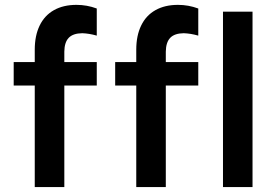

<svg xmlns="http://www.w3.org/2000/svg" viewBox="-20 -754 1100 774"><path d="M35.2 -503.9H120.1V-553.7Q120.1 -610.4 139.9 -651.1Q159.7 -691.9 197.5 -713.1Q235.4 -734.4 288.1 -734.4Q330.6 -734.4 370.1 -719.7V-610.4Q339.8 -619.1 311.5 -620.1Q274.4 -619.6 257.1 -601.6Q239.7 -583.5 239.3 -545.9V-503.9H370.1V-409.2H239.3V0H120.1V-409.2H35.2ZM444.3 -503.9H529.3V-553.7Q529.3 -610.4 549.1 -651.1Q568.8 -691.9 606.7 -713.1Q644.5 -734.4 697.3 -734.4Q739.7 -734.4 779.3 -719.7V-610.4Q749 -619.1 720.7 -620.1Q683.6 -619.6 666.3 -601.6Q648.9 -583.5 648.4 -545.9V-503.9H779.3V-409.2H648.4V0H529.3V-409.2H444.3ZM878.9 -707H998V0H878.9Z"/></svg>

Font: Wanted Sans SemiBold
Style: Regular
Weight: 600
Designer: Original Design by Kil Hyung-jin and Kang Hanbin, Wanted Lab, Inc; Hangeul from Source Han Sans by Jang Soo-young and Ka
Foundry: Wanted Lab, Inc.
Version: Version 1.003